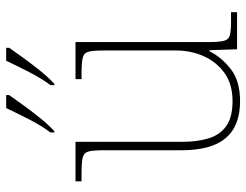

<svg xmlns="http://www.w3.org/2000/svg" viewBox="-110 -696 816 637"><g transform="rotate(-90 298.5 -378.0)"><path d="M281 10Q199 10 158.5 -37.5Q118 -85 118 -184V-442Q118 -477 114 -492.5Q110 -508 94 -512Q78 -516 41 -516H15V-536H146V-181Q146 -134 157 -96Q168 -58 197.5 -36.5Q227 -15 281 -15Q337 -15 374 -41.5Q411 -68 430 -110.5Q449 -153 449 -202V-442Q449 -477 445 -492.5Q441 -508 425 -512Q409 -516 372 -516H354V-536H477V-94Q477 -60 481 -44Q485 -28 499.5 -24Q514 -20 544 -20H576V0H453L450 -91H446Q427 -52 387.5 -21Q348 10 281 10ZM334 -619Q356 -648 377.5 -690Q399 -732 415 -766H458V-756Q446 -739 425.5 -710.5Q405 -682 382 -653.5Q359 -625 338 -606H334ZM177 -619Q199 -648 220.5 -690Q242 -732 258 -766H301V-756Q289 -739 268.5 -710.5Q248 -682 225 -653.5Q202 -625 181 -606H177Z"/></g></svg>

Font: Noto Serif Tamil Thin
Style: Regular
Weight: 100
Designer: Indian Type Foundry, Tom Grace, and the Monotype Design Team
Foundry: Monotype Imaging Inc.
Version: Version 2.004; ttfautohint (v1.8.4.7-5d5b)